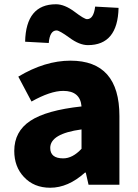

<svg xmlns="http://www.w3.org/2000/svg" viewBox="-20 -868 646 902"><path d="M92 -37Q47 -85 47 -159Q47 -250 122 -300Q197 -350 363 -368Q357 -441 277 -441Q217 -441 128 -391L66 -508Q191 -583 311 -583Q541 -583 541 -323V0H396L383 -57H379Q300 14 216 14Q139 14 92 -37ZM363 -169V-260Q216 -240 216 -173Q216 -124 277 -124Q321 -124 363 -169ZM306 -691Q259 -725 246 -725Q214 -725 209 -666L98 -672Q102 -848 243 -848Q283 -848 330 -813Q376 -778 389 -778Q420 -778 427 -837L537 -831Q533 -656 393 -656Q353 -656 306 -691Z"/></svg>

Font: Source Han Sans CN Heavy
Style: Bold
Weight: 900
Designer: Ryoko NISHIZUKA (kana & ideographs); Paul D. Hunt (Latin, Greek & Cyrillic); Wenlong ZHANG (bopomofo); Sandoll Communica
Foundry: Adobe Systems Incorporated
Version: Version 1.000;PS 1;hotconv 1.0.78;makeotf.lib2.5.61930